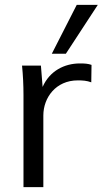

<svg xmlns="http://www.w3.org/2000/svg" viewBox="-20 -773 424 793"><path d="M77 -381V0H159V-296C159 -370 211 -441 301 -441C322 -441 338 -440 357 -433L358 -505C344 -510 330 -511 310 -511C246 -511 185 -480 156 -414L149 -502H71C75 -463 77 -421 77 -381ZM194 -551H252L384 -753H297Z"/></svg>

Font: Poppy and Pepper
Style: Regular
Weight: 400
Designer: Thy Ha
Foundry: Thy Ha
Version: Version 0.001;Glyphs 3.2 (3227)